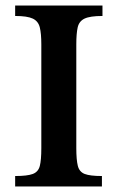

<svg xmlns="http://www.w3.org/2000/svg" viewBox="-20 -677 427 697"><path d="M350 0H35V-38Q79 -38 99 -45.5Q119 -53 124.5 -74.5Q130 -96 130 -139V-516Q130 -555 124.5 -577.5Q119 -600 99 -609.5Q79 -619 35 -619V-657H352V-619Q307 -619 287 -609.5Q267 -600 262 -577.5Q257 -555 257 -516V-139Q257 -97 262.5 -75Q268 -53 287.5 -45.5Q307 -38 350 -38Z"/></svg>

Font: STIX Two Text SemiBold
Style: Regular
Weight: 600
Designer: Ross Mills, John Hudson & Paul Hanslow, Tiro Typeworks Ltd; with prior portions MicroPress Inc., and Coen Hoffman.
Foundry: Tiro Typeworks Ltd
Version: Version 2.13 b171